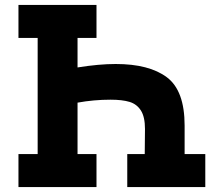

<svg xmlns="http://www.w3.org/2000/svg" viewBox="-20 -760 874 780"><path d="M814 -134V0H497V-134H568L569 -236Q569 -285 552.5 -311Q536 -337 506.5 -346Q477 -355 429 -355Q361 -355 295 -343V-134H372V0H55V-134H133V-606H55V-740H372V-606H295V-486Q382 -500 450 -500Q586 -500 658 -446Q730 -392 730 -250V-134Z"/></svg>

Font: Arvo
Style: Bold
Weight: 700
Designer: Anton Koovit (Cyrillic Expansion: Cyreal)
Foundry: Anton Koovit, Yassin Baggar
Version: Version 3.000